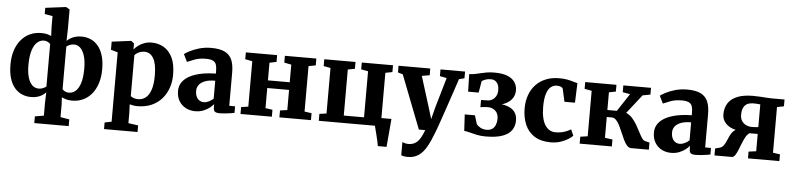

<svg xmlns="http://www.w3.org/2000/svg" viewBox="-55 -1145 7127 1724"><g transform="rotate(5 3508.5 -283.5)"><path d="M286.5 243V182.5L366.5 169V55L369.5 -41.5Q355.5 -26 336.2 -13.8Q317 -1.5 292.2 5.5Q267.5 12.5 236.5 12.5Q193.5 12.5 155.8 -3.2Q118 -19 89 -52.2Q60 -85.5 43.8 -137.8Q27.5 -190 27.5 -263Q27.5 -330 44.8 -385.8Q62 -441.5 95 -482.2Q128 -523 174.5 -545.5Q221 -568 279.5 -568Q309.5 -568 333 -562.2Q356.5 -556.5 369.5 -548.5L366 -630V-728L294.5 -741V-796.5L475 -819.5H481.5L513.5 -800.5V-630L510.5 -518Q525.5 -532.5 544.8 -543.8Q564 -555 588.2 -561.5Q612.5 -568 642.5 -568Q686 -568 723.8 -552Q761.5 -536 790.2 -502.5Q819 -469 835.5 -416.2Q852 -363.5 852 -290.5Q852 -224 835 -168.5Q818 -113 786 -72.5Q754 -32 708.8 -9.8Q663.5 12.5 606.5 12.5Q572.5 12.5 549.5 5Q526.5 -2.5 513 -9.5L516.5 55V169.5L596.5 182.5V243ZM298.5 -69Q320 -69 338 -76.8Q356 -84.5 366.5 -94V-476Q363 -481.5 355 -487.2Q347 -493 335 -497.8Q323 -502.5 307.5 -502.5Q276 -502.5 248.8 -479Q221.5 -455.5 205 -404.2Q188.5 -353 188.5 -270Q188.5 -206 201.8 -161Q215 -116 239.8 -92.5Q264.5 -69 298.5 -69ZM572 -56Q604 -56 631 -78.5Q658 -101 674.5 -150.8Q691 -200.5 691 -283Q691 -351 677 -397.2Q663 -443.5 638.5 -467.2Q614 -491 581 -491Q559.5 -491 541.8 -483.5Q524 -476 513 -466V-82Q516.5 -77.5 524.5 -71.5Q532.5 -65.5 544.8 -60.8Q557 -56 572 -56Z M915 242V182.5L977 170V-455L915 -473V-546L1087.5 -568H1090L1116 -547.5V-493Q1129.5 -510.5 1152.8 -528.2Q1176 -546 1206.8 -557.5Q1237.5 -569 1273.5 -569Q1333 -569 1382.2 -541.2Q1431.5 -513.5 1461 -453.5Q1490.5 -393.5 1490.5 -296Q1490.5 -235 1471.5 -179.5Q1452.5 -124 1415 -81Q1377.5 -38 1322.2 -13.5Q1267 11 1194.5 11Q1176 11 1156.2 7.8Q1136.5 4.5 1125.5 0.5L1128.5 81.5V170L1217 182.5V242ZM1197 -52Q1233 -52 1262.8 -74Q1292.5 -96 1310 -145.8Q1327.5 -195.5 1327.5 -279Q1327.5 -333 1319.5 -371.5Q1311.5 -410 1296.5 -434.2Q1281.5 -458.5 1261.5 -470Q1241.5 -481.5 1217.5 -481.5Q1197.5 -481.5 1180 -475.8Q1162.5 -470 1149.2 -461Q1136 -452 1128.5 -442.5V-75Q1135.5 -66.5 1154 -59.2Q1172.5 -52 1197 -52Z M1715.5 11Q1670 11 1631.8 -8.5Q1593.5 -28 1570.2 -65.8Q1547 -103.5 1547 -158Q1547 -204 1572 -238.5Q1597 -273 1641.2 -295.5Q1685.5 -318 1744.5 -329.5Q1803.5 -341 1872 -341.5V-364.5Q1872 -400.5 1864.5 -422.8Q1857 -445 1835 -455.8Q1813 -466.5 1771.5 -466.5Q1714 -466.5 1671 -450.5Q1628 -434.5 1604 -423.5L1571 -491.5Q1583.5 -502 1618 -520.2Q1652.5 -538.5 1702.5 -553.2Q1752.5 -568 1811.5 -568Q1889.5 -568 1934.2 -545.5Q1979 -523 1998 -478Q2017 -433 2017 -364V-64.5L2069.5 -64V-5Q2058 -2.5 2035.5 1Q2013 4.5 1987.5 7.2Q1962 10 1941 10Q1904.5 10 1892.5 -0.5Q1880.5 -11 1880.5 -42.5V-67Q1868 -51.5 1844.8 -33.2Q1821.5 -15 1789 -2Q1756.5 11 1715.5 11ZM1787.5 -76.5Q1807.5 -76.5 1831.2 -88Q1855 -99.5 1872 -115.5V-277.5Q1814 -277.5 1778 -263Q1742 -248.5 1725.5 -225Q1709 -201.5 1709 -173.5Q1709 -142 1719 -120.5Q1729 -99 1746.5 -87.8Q1764 -76.5 1787.5 -76.5Z M2124 0V-62.5L2188 -71.5V-481L2123.5 -493.5V-555H2405.5V-493.5L2343 -481V-322H2539.5V-481L2475.5 -493.5V-555H2759V-493.5L2695 -481V-71.5L2759 -62.5V0H2474.5V-62.5L2539.5 -71.5V-253H2343V-71.5L2406.5 -62.5V0Z M3377.5 180Q3375.5 164.5 3369.8 138.8Q3364 113 3357 85Q3350 57 3344 33.8Q3338 10.5 3335.5 0H2829.5V-62.5L2893 -71.5V-481.5L2830.5 -493.5V-555H3112V-493.5L3049 -481.5V-66.5H3231.5V-481.5L3168.5 -493.5V-555H3450V-493.5L3387.5 -481.5V-73.5H3478Q3477 -59.5 3474.8 -33.8Q3472.5 -8 3469.8 23.5Q3467 55 3464.2 86Q3461.5 117 3459.2 142.2Q3457 167.5 3456 180Z M3653 253.5Q3634 253.5 3619 250.8Q3604 248 3594 243.5V124Q3601 129 3616.8 133Q3632.5 137 3650 137Q3675.5 137 3695.8 128.8Q3716 120.5 3732.2 103.8Q3748.5 87 3762.2 61Q3776 35 3789 0H3731.5L3544.5 -481.5L3500 -494.5V-555H3786V-494.5L3716 -482.5L3801 -210.5L3833.5 -103L3861 -211L3940 -482.5L3878 -494.5V-555H4099.5V-494.5L4051 -482.5Q4030.5 -420 4008 -353.2Q3985.5 -286.5 3964.2 -224Q3943 -161.5 3925.2 -110.2Q3907.5 -59 3895.8 -26.2Q3884 6.5 3881 13Q3852 90 3821.8 143.8Q3791.5 197.5 3751.2 225.5Q3711 253.5 3653 253.5Z M4333 9.5Q4290.5 9.5 4254 1.8Q4217.5 -6 4188.5 -14Q4159.5 -22 4138.5 -23.5L4130 -171.5H4222L4245.5 -94.5Q4258.5 -77 4282 -64Q4305.5 -51 4337.5 -51Q4369 -51 4388.8 -65.5Q4408.5 -80 4417.8 -104.5Q4427 -129 4427 -159Q4427 -203 4400.2 -228.8Q4373.5 -254.5 4331 -254.5Q4324.5 -254.5 4310.8 -253.5Q4297 -252.5 4284 -251Q4271 -249.5 4264.5 -248V-313L4326.5 -315Q4347.5 -315.5 4366.8 -327.2Q4386 -339 4398.5 -361.2Q4411 -383.5 4411 -414.5Q4411 -443 4402 -463.8Q4393 -484.5 4376.5 -495.5Q4360 -506.5 4337 -506.5Q4307.5 -506.5 4285.2 -497.8Q4263 -489 4255 -481L4237.5 -377.5H4142.5L4138.5 -536Q4164.5 -536 4189.2 -541Q4214 -546 4239.8 -552.5Q4265.5 -559 4295.8 -564Q4326 -569 4363 -569Q4435 -569 4480.8 -550.8Q4526.5 -532.5 4548 -500Q4569.5 -467.5 4569.5 -425Q4569.5 -389 4551 -358.5Q4532.5 -328 4495 -307.5Q4457.5 -287 4399.5 -280.5V-295Q4459 -294 4502.5 -279.8Q4546 -265.5 4569.8 -235.2Q4593.5 -205 4593.5 -155.5Q4593.5 -107.5 4568.5 -70.2Q4543.5 -33 4486.5 -11.8Q4429.5 9.5 4333 9.5Z M4920.5 11Q4830.5 11 4773 -26Q4715.5 -63 4688.2 -127.2Q4661 -191.5 4661 -273Q4661 -339.5 4681 -394Q4701 -448.5 4738.5 -487.8Q4776 -527 4828.8 -548Q4881.5 -569 4946.5 -569Q4991 -569 5022.2 -562.8Q5053.5 -556.5 5075.8 -549.2Q5098 -542 5113.5 -539L5107 -362.5H5012L4987 -476Q4985 -484.5 4976 -490.2Q4967 -496 4955.2 -498.5Q4943.5 -501 4933.5 -501Q4902 -501 4878 -481.8Q4854 -462.5 4840 -419.5Q4826 -376.5 4825.5 -303Q4825.5 -248 4834.5 -206.5Q4843.5 -165 4860.8 -137.5Q4878 -110 4902.2 -96.2Q4926.5 -82.5 4955.5 -82.5Q4986.5 -82.5 5011.8 -88Q5037 -93.5 5057.5 -102.5Q5078 -111.5 5093.5 -121L5118 -65.5Q5105 -51.5 5076.8 -33.5Q5048.5 -15.5 5008.5 -2.2Q4968.5 11 4920.5 11Z M5181 0V-62.5L5247 -72V-482L5182.5 -494V-555H5464V-494L5402.5 -482V-322.5H5488L5593 -482L5526 -494V-555H5775.5V-494L5706 -481L5573 -311.5Q5604.5 -298.5 5628.5 -271.8Q5652.5 -245 5671 -213.2Q5689.5 -181.5 5704.8 -151.2Q5720 -121 5733.8 -100Q5747.5 -79 5762 -75L5804.5 -64V0H5645.5Q5624 0 5607.2 -18.8Q5590.5 -37.5 5576.2 -67Q5562 -96.5 5548.2 -129.8Q5534.5 -163 5520 -192.5Q5505.5 -222 5487.5 -240.8Q5469.5 -259.5 5446.5 -259.5H5402.5V-72L5471 -62.5V0Z M6005 11Q5959.5 11 5921.2 -8.5Q5883 -28 5859.8 -65.8Q5836.5 -103.5 5836.5 -158Q5836.5 -204 5861.5 -238.5Q5886.5 -273 5930.8 -295.5Q5975 -318 6034 -329.5Q6093 -341 6161.5 -341.5V-364.5Q6161.5 -400.5 6154 -422.8Q6146.5 -445 6124.5 -455.8Q6102.5 -466.5 6061 -466.5Q6003.5 -466.5 5960.5 -450.5Q5917.5 -434.5 5893.5 -423.5L5860.5 -491.5Q5873 -502 5907.5 -520.2Q5942 -538.5 5992 -553.2Q6042 -568 6101 -568Q6179 -568 6223.8 -545.5Q6268.5 -523 6287.5 -478Q6306.5 -433 6306.5 -364V-64.5L6359 -64V-5Q6347.5 -2.5 6325 1Q6302.5 4.5 6277 7.2Q6251.5 10 6230.5 10Q6194 10 6182 -0.5Q6170 -11 6170 -42.5V-67Q6157.5 -51.5 6134.2 -33.2Q6111 -15 6078.5 -2Q6046 11 6005 11ZM6077 -76.5Q6097 -76.5 6120.8 -88Q6144.5 -99.5 6161.5 -115.5V-277.5Q6103.5 -277.5 6067.5 -263Q6031.5 -248.5 6015 -225Q5998.5 -201.5 5998.5 -173.5Q5998.5 -142 6008.5 -120.5Q6018.5 -99 6036 -87.8Q6053.5 -76.5 6077 -76.5Z M6396 0 6396.5 -63 6435.5 -73Q6458.5 -79 6472.2 -98.2Q6486 -117.5 6496.2 -143.2Q6506.5 -169 6519 -193.8Q6531.5 -218.5 6552 -235.8Q6572.5 -253 6607 -255V-239Q6557.5 -242.5 6520.8 -260.8Q6484 -279 6463.8 -308.2Q6443.5 -337.5 6443.5 -374.5Q6443.5 -432.5 6470.5 -475Q6497.5 -517.5 6553.5 -540.2Q6609.5 -563 6695.5 -563Q6728 -563 6758.8 -561Q6789.5 -559 6816.5 -557Q6843.5 -555 6863.5 -555H6979V-493.5L6917.5 -481.5V-70L6981 -61V0H6698V-61L6766 -70V-226H6692.5Q6673 -214.5 6658.5 -188.5Q6644 -162.5 6631.5 -130.8Q6619 -99 6607.2 -69.5Q6595.5 -40 6582.2 -20.2Q6569 -0.5 6552.5 0ZM6706.5 -284Q6716.5 -284 6727.5 -284.5Q6738.5 -285 6748.8 -285.8Q6759 -286.5 6766 -287.5V-492Q6758.5 -493 6748 -494Q6737.5 -495 6725.5 -495.5Q6713.5 -496 6701.5 -496Q6673.5 -496 6651 -485.8Q6628.5 -475.5 6615.5 -450.8Q6602.5 -426 6602.5 -383Q6602.5 -351.5 6617 -329.2Q6631.5 -307 6655.5 -295.5Q6679.5 -284 6706.5 -284Z"/></g></svg>

Font: Merriweather 20pt ExtraBold
Style: Regular
Weight: 800
Version: Version 2.100